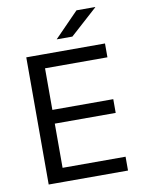

<svg xmlns="http://www.w3.org/2000/svg" viewBox="-91 -887 705 950"><g transform="rotate(-10 261.5 -412.5)"><path d="M75.5 0V-639H157.5V0ZM100 0V-69.5H474V0ZM122.5 -291.5V-360.5H463.5V-291.5ZM99.5 -569.5V-639H471V-569.5ZM360.5 -825H454.5V-823.5L318 -700.5H240V-701.5Z"/></g></svg>

Font: Anek Odia
Style: Regular
Weight: 400
Designer: Yesha Goshar & Mahesh Sahu (Odia), Yesha Goshar (Latin)
Foundry: Ek Type
Version: Version 1.003